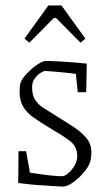

<svg xmlns="http://www.w3.org/2000/svg" viewBox="-20 -676 386 706"><path d="M211 10Q202 10 181.5 8.5Q161 7 135.5 5.5Q110 4 86 1.5Q62 -1 47 -3L48 -120H76L90 -41Q106 -39 129 -35.5Q152 -32 174 -30Q196 -28 208 -28Q218 -28 231.5 -39.5Q245 -51 254.5 -68Q264 -85 264 -102Q264 -138 235.5 -159Q207 -180 162 -206Q129 -226 104.5 -243Q80 -260 66 -282.5Q52 -305 52 -339Q52 -349 53 -359Q54 -369 58 -378Q66 -393 83.5 -410.5Q101 -428 119.5 -440Q138 -452 149 -452Q162 -452 192 -450.5Q222 -449 252.5 -446.5Q283 -444 299 -442L297 -337H266L259 -404Q248 -406 224 -408.5Q200 -411 177 -413Q154 -415 146 -415Q140 -415 128.5 -407.5Q117 -400 107.5 -387Q98 -374 98 -356Q98 -325 110 -307.5Q122 -290 142.5 -277.5Q163 -265 188 -249Q215 -232 245 -213Q275 -194 295.5 -171Q316 -148 316 -116Q316 -108 315 -98.5Q314 -89 311 -79Q304 -60 286 -39.5Q268 -19 247.5 -4.5Q227 10 211 10ZM88 -519 70 -534 158 -656H206L294 -534L276 -519L186 -610H178Z"/></svg>

Font: Grenze Gotisch ExtraLight
Style: Regular
Weight: 200
Designer: Renata Polastri
Foundry: Omnibus-Type
Version: Version 1.001